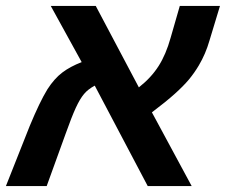

<svg xmlns="http://www.w3.org/2000/svg" viewBox="-38 -626 760 646"><path d="M183.1 -176.8 119.1 0H-18.1L62 -202.1Q79.1 -243.2 93.5 -273.2Q107.9 -303.2 121.6 -325.7Q145 -361.8 171.4 -381.8Q197.8 -401.9 236.8 -417L132.8 -606H284.2L429.2 -332Q470.7 -364.7 495.6 -403.8Q520.5 -442.9 536.1 -499L566.9 -606H702.1L667 -490.2Q653.8 -444.3 630.9 -405.8Q616.2 -380.9 597.7 -358.6Q579.1 -336.4 550 -310.3Q521 -284.2 473.1 -248L606.9 0H459L280.8 -337.9Q257.3 -325.2 244.6 -309.6Q231 -293.5 217 -263.2Q203.1 -232.9 183.1 -176.8Z"/></svg>

Font: Arimo
Style: Bold Italic
Weight: 700
Italic angle: -12°
Designer: Steve Matteson
Foundry: Monotype Imaging Inc.
Version: Version 1.33